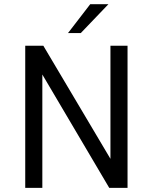

<svg xmlns="http://www.w3.org/2000/svg" viewBox="-20 -912 742 932"><path d="M506.3 -891.6 372.1 -751.5H310.1L418 -891.6ZM516.1 -689.9H599.1V0H510.3L185.5 -550.3V0H102.5V-689.9H190.4L516.1 -141.1Z"/></svg>

Font: HK Grotesk Medium Legacy
Style: Regular
Weight: 500
Designer: Alfredo Marco Pradil
Foundry: Hanken Design Co.
Version: Version 2.022;PS 002.022;hotconv 1.0.88;makeotf.lib2.5.64775